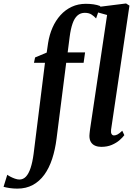

<svg xmlns="http://www.w3.org/2000/svg" viewBox="-148 -837 776 1108"><path d="M129.5 -588.5Q137 -636.5 155 -677.5Q173 -718.5 201 -749.5Q229 -780.5 266 -797.8Q303 -815 347.5 -815Q370.5 -815 391.5 -812Q412.5 -809 431 -802L406.5 -730.5Q396.5 -742 381 -752.5Q365.5 -763 341.5 -763Q316.5 -763 299 -747.5Q281.5 -732 270.8 -701.2Q260 -670.5 254 -624.5L242.5 -534.5H343L334.5 -474.5H234L178.5 -38Q170.5 26.5 153 79.8Q135.5 133 107.8 171.2Q80 209.5 41.2 230.5Q2.5 251.5 -48 251.5Q-72 251.5 -93 248.2Q-114 245 -127.5 241L-106 171.5Q-100.5 176 -88.2 182.5Q-76 189 -61.8 194Q-47.5 199 -36 199Q-14 199 1.8 182.2Q17.5 165.5 28.5 132.5Q39.5 99.5 46 50.5L111.5 -474.5H48L54.5 -505.5L121.5 -533.5ZM493 -88.5Q491 -71.5 496 -63.5Q501 -55.5 510 -55.5Q519 -55.5 530 -61Q541 -66.5 557.5 -82.5L569.5 -57Q560 -44 542 -28.2Q524 -12.5 497.5 -1Q471 10.5 436 10.5Q417.5 10.5 402 4.2Q386.5 -2 377.2 -16.2Q368 -30.5 368 -53Q368 -58 368.8 -65.2Q369.5 -72.5 370.5 -81Q371.5 -89.5 372.5 -96.5L470 -750.5L405.5 -768.5L412 -796L579.5 -817L599 -804.5Z"/></svg>

Font: Merriweather 72pt SemiBold
Style: Italic
Weight: 600
Italic angle: -7.8°
Version: Version 2.101